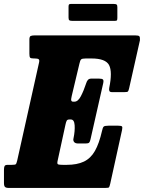

<svg xmlns="http://www.w3.org/2000/svg" viewBox="-56 -924 709 944"><path d="M265.5 -309.5 227.5 -134.5Q223.5 -118 229.8 -115.8Q236 -113.5 253.5 -113.5H272Q323 -113.5 356.5 -129.5Q390 -145.5 410.8 -182Q431.5 -218.5 445.5 -280Q449 -296.5 453.5 -301.2Q458 -306 477 -306H525Q540.5 -306 543.8 -302.2Q547 -298.5 544 -284.5L486 -21Q482.5 -6 480 -3Q477.5 0 461.5 0H-13Q-26.5 0 -31.5 -5Q-36.5 -10 -36.5 -24.5V-88.5Q-36.5 -101.5 -33.5 -107.5Q-30.5 -113.5 -18 -113.5H1.5Q18 -113.5 21.5 -116.5Q25 -119.5 28.5 -134.5L136 -616.5Q139 -629.5 133.8 -633Q128.5 -636.5 114.5 -636.5H110.5Q95 -636.5 91.8 -641Q88.5 -645.5 88.5 -660V-729Q88.5 -744 94.8 -747Q101 -750 115 -750H609Q625.5 -750 629.2 -745.5Q633 -741 632 -726L579 -490.5Q576 -477 572.8 -474Q569.5 -471 554.5 -471H495.5Q484 -471 481.8 -476.8Q479.5 -482.5 481 -491.5Q497.5 -571.5 480.2 -604Q463 -636.5 394 -636.5H365.5Q348 -636.5 343 -632Q338 -627.5 334.5 -611L296.5 -451.5Q292.5 -435 294.5 -429.5Q296.5 -424 305 -424H309.5Q327.5 -424 341.5 -450.8Q355.5 -477.5 367.5 -514Q370.5 -524.5 376.2 -531Q382 -537.5 393 -537.5H430.5Q445.5 -537.5 450 -533.2Q454.5 -529 451.5 -515L389 -239Q386.5 -227.5 382.5 -223Q378.5 -218.5 365 -218.5H328.5Q314 -218.5 308.2 -226Q302.5 -233.5 305.5 -244.5Q313 -280.5 311 -308.5Q309 -336.5 292.5 -336.5H284.5Q275 -336.5 271.8 -330.2Q268.5 -324 265.5 -309.5ZM281 -837.5V-891Q281 -898 282.8 -901.2Q284.5 -904.5 291 -904.5H504Q513.5 -904.5 517.2 -901.8Q521 -899 521 -889V-836.5Q521 -829 519.5 -825.2Q518 -821.5 510 -821.5H298.5Q289 -821.5 285 -824.2Q281 -827 281 -837.5Z"/></svg>

Font: Besley* Condensed Heavy
Style: Italic
Weight: 800
Width: 3
Italic angle: -13°
Designer: Owen Earl
Foundry: indestructible type*
Version: Version 3.000; ttfautohint (v1.8.3)